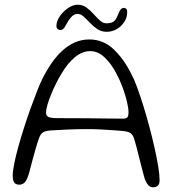

<svg xmlns="http://www.w3.org/2000/svg" viewBox="-20 -775 731 815"><path d="M629.5 20Q617 20 608.5 9.8Q600 -0.5 593.5 -18.5Q589 -35 582.8 -58.5Q576.5 -82 570.5 -106.8Q564.5 -131.5 559 -152.5Q553.5 -173.5 549.5 -185.5Q544.5 -202 535 -209.2Q525.5 -216.5 502 -219Q490.5 -220 464.5 -222Q438.5 -224 407.8 -225.5Q377 -227 350 -227Q310 -227 268.5 -225.2Q227 -223.5 198 -221.5Q173.5 -220 162.8 -213.2Q152 -206.5 145.5 -188Q139 -170.5 131.8 -145.2Q124.5 -120 117 -92.2Q109.5 -64.5 103 -38.5Q95 -13 86 -2Q77 9 61.5 9Q52.5 9 46.2 5.2Q40 1.5 37 -7Q34 -15.5 34 -29Q34 -48.5 40.5 -80.8Q47 -113 58 -152.8Q69 -192.5 82.5 -234.5Q96 -276.5 110.2 -316.2Q124.5 -356 137.2 -388Q150 -420 159 -438.5Q176.5 -474 197.2 -504.5Q218 -535 242.8 -558.2Q267.5 -581.5 296.5 -594.5Q325.5 -607.5 359.5 -607.5Q418.5 -607.5 462.2 -566Q506 -524.5 538.5 -459Q549.5 -439 562.2 -404Q575 -369 588.5 -325.8Q602 -282.5 614.2 -236.5Q626.5 -190.5 636.2 -146.8Q646 -103 651.8 -67.5Q657.5 -32 657.5 -10Q657.5 6 650.2 13Q643 20 629.5 20ZM506 -271.5Q517.5 -272 521.5 -278Q525.5 -284 525.5 -297.5Q525.5 -315.5 519 -343.2Q512.5 -371 501 -402.5Q489.5 -434 474.5 -462Q453.5 -503 425 -530.5Q396.5 -558 363 -558Q329 -558 297.8 -532Q266.5 -506 241.5 -463Q230.5 -445.5 219 -422.8Q207.5 -400 197.8 -376.2Q188 -352.5 181.8 -331.8Q175.5 -311 175.5 -297Q175.5 -283.5 185.8 -278.5Q196 -273.5 226 -273.5Q300.5 -273.5 354.2 -273Q408 -272.5 445.2 -271.8Q482.5 -271 506 -271.5ZM237 -647.5Q229.5 -647.5 224.5 -652.2Q219.5 -657 219.5 -665.5Q219.5 -684 233.2 -704.8Q247 -725.5 268 -740.2Q289 -755 310 -755Q330.5 -755 347 -743Q363.5 -731 377.2 -715.5Q391 -700 404.2 -688Q417.5 -676 432 -676Q450.5 -676 461.2 -682.8Q472 -689.5 480.5 -712Q487.5 -730 493.2 -735.8Q499 -741.5 506.5 -741.5Q511.5 -741.5 515.8 -737.5Q520 -733.5 520 -724.5Q520 -701 507.5 -681.8Q495 -662.5 475.2 -651.2Q455.5 -640 433 -640Q410.5 -640 393.2 -651.5Q376 -663 362 -678Q348 -693 335.2 -704.5Q322.5 -716 309 -716Q294 -716 282 -702.2Q270 -688.5 258.5 -666.5Q253.5 -656.5 248.2 -652Q243 -647.5 237 -647.5Z"/></svg>

Font: Gluten ExtraLight
Style: Regular
Weight: 250
Designer: Tyler Finck
Foundry: Etcetera Type Company
Version: Version 1.300